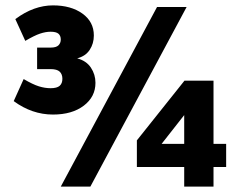

<svg xmlns="http://www.w3.org/2000/svg" viewBox="-20 -694 892 714"><path d="M206 0 564 -668H674L316 0ZM177 -268Q138 -268 101.5 -280.5Q65 -293 31 -318L68 -400Q102 -380 124.5 -373Q147 -366 168 -366Q192 -366 202 -375Q212 -384 212 -401Q212 -418 202 -427.5Q192 -437 168 -437H118V-517H168Q189 -517 197.5 -525.5Q206 -534 206 -547Q206 -561 197.5 -568.5Q189 -576 168 -576Q150 -576 129 -569Q108 -562 74 -542L37 -623Q72 -649 107 -661.5Q142 -674 177 -674Q244 -674 286.5 -643.5Q329 -613 329 -562Q329 -532 313.5 -508.5Q298 -485 267 -477Q301 -468 318 -442.5Q335 -417 335 -386Q335 -334 291.5 -301Q248 -268 177 -268ZM665 0V-73H489V-172L666 -394H774V-159H821V-73H774V0ZM581 -159H665V-266Z"/></svg>

Font: Gantari ExtraBold
Style: Regular
Weight: 800
Version: Version 1.000